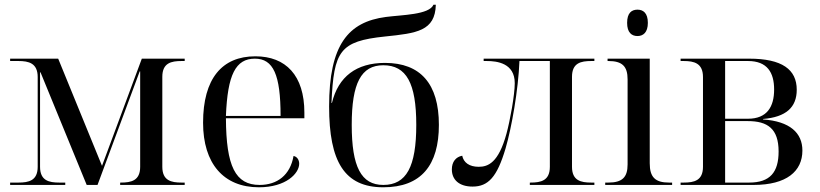

<svg xmlns="http://www.w3.org/2000/svg" viewBox="-20 -785 3481 815"><path d="M23 0H257V-10H232C188 -10 150 -18 150 -77V-478H152L348 0H394L573 -482H575V-77C575 -18 537 -10 493 -10H490V0H764V-10H751C707 -10 669 -18 669 -77V-459C669 -518 707 -526 751 -526H764V-536H582L413 -81L227 -536H23V-526H58C102 -526 140 -517 140 -458V-77C140 -18 102 -10 58 -10H23Z M1079 10C1194 10 1250 -49 1250 -90C1250 -105 1242 -120 1226 -123C1212 -42 1157 0 1082 0C979 0 940 -79 939 -283H1272V-307C1272 -465 1193 -546 1064 -546C922 -546 842 -451 842 -264C842 -91 929 10 1079 10ZM1171 -293H939C946 -468 980 -536 1062 -536C1140 -536 1171 -468 1171 -293Z M1607 10C1768 10 1843 -84 1843 -255C1843 -429 1765 -518 1614 -518C1493 -518 1416 -460 1389 -348H1387C1397 -569 1422 -610 1614 -630C1749 -644 1827 -653 1830 -765H1820C1802 -722 1686 -722 1618 -713C1458 -692 1377 -595 1377 -333C1377 -99 1442 10 1607 10ZM1607 0C1513 0 1473 -77 1473 -255C1473 -432 1513 -508 1607 -508C1705 -508 1747 -432 1747 -255C1747 -77 1705 0 1607 0Z M1986 7C2052 7 2090 -33 2126 -155C2152 -244 2180 -403 2185 -526H2314V-77C2314 -18 2276 -10 2232 -10H2229V0H2503V-10H2490C2446 -10 2408 -18 2408 -77V-459C2408 -518 2446 -526 2490 -526H2503V-536H2033V-526H2046C2090 -526 2165 -517 2165 -432C2165 -382 2145 -273 2130 -218C2096 -93 2051 -77 2012 -77C1972 -77 1948 -95 1942 -124C1915 -119 1898 -98 1898 -66C1898 -22 1929 7 1986 7Z M2686 -632C2710 -632 2730 -647 2730 -688C2730 -730 2710 -744 2686 -744C2661 -744 2642 -730 2642 -688C2642 -647 2661 -632 2686 -632ZM2549 0H2833V-10H2820C2761 -10 2738 -33 2738 -92V-536H2559V-526H2562C2621 -526 2644 -504 2644 -448V-87C2644 -32 2621 -10 2562 -10H2549Z M2869 0H3179C3319 0 3386 -58 3386 -146C3386 -221 3333 -270 3219 -278V-280C3316 -288 3362 -329 3362 -404C3362 -490 3300 -536 3160 -536H2869V-526H2882C2926 -526 2964 -517 2964 -458V-77C2964 -18 2926 -10 2882 -10H2869ZM3155 -281H3058V-526H3155C3237 -526 3266 -477 3266 -405C3266 -332 3236 -281 3155 -281ZM3160 -10H3058V-271H3154C3238 -271 3285 -239 3285 -142C3285 -54 3249 -10 3160 -10Z"/></svg>

Font: Noto Serif Display
Style: Regular
Weight: 400
Designer: Monotype Design Team
Foundry: Monotype Imaging Inc.
Version: Version 2.009